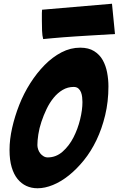

<svg xmlns="http://www.w3.org/2000/svg" viewBox="-20 -1003 635 1027"><path d="M181 4Q148 4 121 -8.5Q94 -21 74 -45.5Q54 -70 42.5 -108.5Q31 -147 31 -201Q31 -257 45 -319Q59 -381 83 -442Q107 -503 142 -558Q177 -613 219 -655.5Q261 -698 309 -723Q357 -748 409 -748Q454 -748 483.5 -729.5Q513 -711 529.5 -681.5Q546 -652 553 -615Q560 -578 560 -541Q560 -459 542.5 -386.5Q525 -314 496 -253.5Q467 -193 428.5 -145.5Q390 -98 348 -64.5Q306 -31 263 -13.5Q220 4 181 4ZM235 -161Q280 -161 315 -192Q350 -223 373 -268Q396 -313 408.5 -364Q421 -415 421 -457Q421 -469 419.5 -483Q418 -497 413.5 -509Q409 -521 399.5 -529.5Q390 -538 374 -538Q342 -538 315 -522Q288 -506 266.5 -479.5Q245 -453 229 -419.5Q213 -386 201.5 -351.5Q190 -317 185 -284Q180 -251 180 -227Q180 -216 184 -204Q188 -192 195 -183Q202 -174 212.5 -167.5Q223 -161 235 -161ZM211 -794Q206 -811 205 -839Q204 -867 204 -893V-933Q204 -943 205 -951L579 -983L595 -821Q516 -816 444 -812Q413 -810 380.5 -808Q348 -806 317 -803.5Q286 -801 258.5 -798.5Q231 -796 211 -794Z"/></svg>

Font: Bangers
Style: Regular
Weight: 400
Designer: vernon adams
Foundry: Vernon Adams
Version: Version 2.000